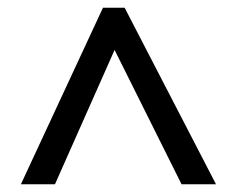

<svg xmlns="http://www.w3.org/2000/svg" viewBox="-20 -739 612 496"><path d="M34 -263H122L276 -610L449 -263H538L302 -719H246Z"/></svg>

Font: Noto Sans Medefaidrin Medium
Style: Regular
Weight: 500
Designer: Dalton Maag Ltd
Foundry: Dalton Maag Ltd
Version: Version 1.002